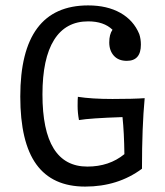

<svg xmlns="http://www.w3.org/2000/svg" viewBox="-20 -675 610 710"><path d="M505 -51Q416 15 295 15Q174 15 114.5 -67Q55 -149 55 -318Q55 -655 306 -655Q376 -655 425 -627.5Q474 -600 495 -549Q501 -531 501 -510Q501 -450 449 -450Q418 -450 401 -469Q384 -488 384 -518Q384 -548 396 -565Q364 -596 306 -596Q223 -596 180 -527.5Q137 -459 137 -326Q137 -59 303 -59Q384 -59 440 -105Q439 -185 433 -242Q313 -238 272 -231Q267 -258 267 -283Q267 -308 268 -317Q319 -309 396 -309Q473 -309 515 -312Q505 -206 505 -51Z"/></svg>

Font: Port Lligat Slab
Style: Regular
Weight: 400
Designer: Dario Muhafara, Eduardo Rodriguez Tunni
Foundry: Tipo
Version: Version 1.002